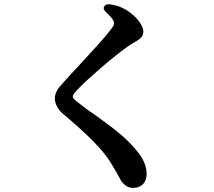

<svg xmlns="http://www.w3.org/2000/svg" viewBox="-20 -836 1040 931"><path d="M485 -804C480 -795 484 -786 495 -776C519 -754 533 -737 533 -724C533 -714 529 -707 511 -685C490 -656 428 -589 370 -526C334 -488 299 -450 275 -422C256 -402 246 -380 246 -358C246 -334 260 -307 282 -287C403 -185 479 -110 517 -47C537 -15 548 5 556 20L567 40C581 61 600 75 624 75C673 75 691 42 691 8C691 -27 677 -65 644 -104C590 -172 517 -223 446 -275C418 -294 391 -313 369 -331C345 -348 333 -360 333 -368C333 -376 339 -385 369 -415C408 -455 527 -560 603 -613C611 -619 621 -625 632 -631C656 -645 675 -656 675 -683C675 -719 627 -773 573 -798C554 -807 534 -812 513 -815C499 -817 490 -813 485 -804Z"/></svg>

Font: 寒蝉锦书宋Pro Soft
Style: Regular
Weight: 700
Designer: 寒蝉锦书宋{Warren} 思源宋体{Ryoko NISHIZUKA 西塚涼子 (kana & ideographs); Frank Grießhammer (Latin, Greek & Cyrillic); Wenlong ZHANG 
Foundry: Adobe & ChillType
Version: Version 2.000;Glyphs 3.1.1 (3135)